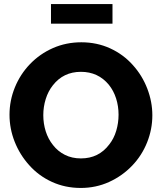

<svg xmlns="http://www.w3.org/2000/svg" viewBox="-20 -923 800 949"><path d="M536 -903H232V-806H536ZM633 -104Q681 -154 707 -219Q733 -284 733 -353Q733 -420 708 -485Q683 -550 637 -601Q590 -654 524.5 -684Q459 -714 382 -714Q307 -714 242 -685.5Q177 -657 128 -606Q80 -556 53.5 -491Q27 -426 27 -356Q27 -287 52.5 -222.5Q78 -158 124 -107Q171 -54 236.5 -24Q302 6 379 6Q454 6 519 -23.5Q584 -53 633 -104ZM241 -501Q293 -568 380 -568Q465 -568 518 -504Q542 -474 554 -436Q566 -398 566 -356Q566 -315 554.5 -276.5Q543 -238 520 -209Q468 -140 380 -140Q336 -140 301 -157.5Q266 -175 242 -206Q218 -236 206 -274Q194 -312 194 -354Q194 -395 206 -433.5Q218 -472 241 -501Z"/></svg>

Font: RT Raleway ExtraBold
Style: Regular
Weight: 400
Designer: Matt McInerney, Pablo Impallari, Rodrigo Fuenzalida — Edited by Milan Moffatt in April 2016
Foundry: Matt McInerney, Pablo Impallari, Rodrigo Fuenzalida — Edited by Milan Moffatt in April 2016
Version: Version 3.001